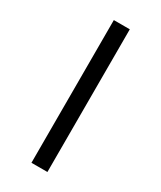

<svg xmlns="http://www.w3.org/2000/svg" viewBox="-243 -845 970 1156"><g transform="rotate(30 242.0 -267.0)"><path d="M187 -763V229H298V-763Z"/></g></svg>

Font: Noto Sans Lao Looped SemiCondensed
Style: Bold
Weight: 700
Width: 4
Designer: Mark Frömberg, Ben Mitchell
Foundry: The Fontpad Ltd
Version: Version 1.002